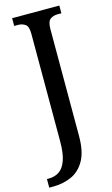

<svg xmlns="http://www.w3.org/2000/svg" viewBox="-153 -766 619 1057"><g transform="rotate(-15 156.5 -237.0)"><path d="M-11 240V191H0Q33 191 58.5 174.5Q84 158 98.5 118Q113 78 113 8V-605Q113 -646 95.5 -658Q78 -670 54 -670H33V-714H302V-670H280Q256 -670 238.5 -657.5Q221 -645 221 -601V7Q221 97 192 147.5Q163 198 115.5 219Q68 240 11 240Z"/></g></svg>

Font: Noto Serif Tamil Condensed Medium
Style: Regular
Weight: 500
Width: 3
Designer: Indian Type Foundry, Tom Grace, and the Monotype Design Team
Foundry: Monotype Imaging Inc.
Version: Version 2.004; ttfautohint (v1.8.4.7-5d5b)